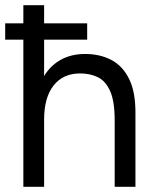

<svg xmlns="http://www.w3.org/2000/svg" viewBox="-20 -720 598 740"><path d="M0 -567V-630H316V-567ZM70 0V-700H150V-427Q175 -468 215 -490Q255 -512 308 -512Q366 -512 410 -488.5Q454 -465 478.5 -414Q503 -363 502 -280V0H422V-256Q422 -330 404.5 -369Q387 -408 357 -422.5Q327 -437 289 -437Q223 -437 186.5 -390.5Q150 -344 150 -259V0Z"/></svg>

Font: Figtree
Style: Regular
Weight: 400
Designer: Erik Kennedy
Foundry: Erik Kennedy
Version: Version 2.002